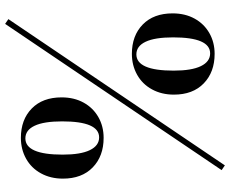

<svg xmlns="http://www.w3.org/2000/svg" viewBox="-96 -768 919 768"><g transform="rotate(-90 364.0 -384.5)"><path d="M671 -811 86 55 67 42 652 -824ZM358 -598Q358 -548 337 -510Q316 -472 279 -451Q242 -430 196 -430Q123 -430 78 -473.5Q33 -517 33 -593Q33 -642 54 -680.5Q75 -719 112.5 -740Q150 -761 196 -761Q269 -761 313.5 -717.5Q358 -674 358 -598ZM129 -594Q129 -522 147 -485Q165 -448 198 -448Q262 -448 262 -596Q262 -669 244.5 -706Q227 -743 194 -743Q129 -743 129 -594ZM694 -154Q694 -104 673 -66Q652 -28 615 -7Q578 14 532 14Q459 14 414 -29.5Q369 -73 369 -149Q369 -198 390 -236.5Q411 -275 448.5 -296Q486 -317 532 -317Q605 -317 649.5 -273.5Q694 -230 694 -154ZM465 -150Q465 -78 483 -41Q501 -4 534 -4Q598 -4 598 -152Q598 -225 580.5 -262Q563 -299 530 -299Q465 -299 465 -150Z"/></g></svg>

Font: Playfair Display SC
Style: Bold
Weight: 700
Designer: Claus Eggers Sørensen
Foundry: Claus Eggers Sørensen
Version: Version 1.200; ttfautohint (v1.6)